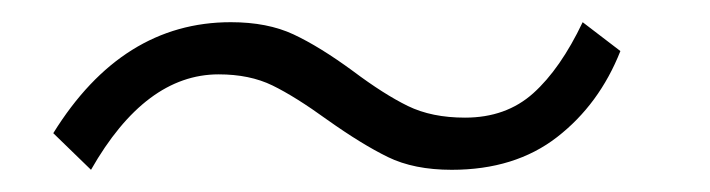

<svg xmlns="http://www.w3.org/2000/svg" viewBox="-20 -371 640 173"><path d="M28 -251Q90 -351 188 -351Q221 -351 244.5 -340Q268 -329 298 -307Q326 -286 347.5 -275.5Q369 -265 399 -265Q436 -265 460.5 -287Q485 -309 505 -351L539 -325Q520 -277 482 -247.5Q444 -218 387 -218Q353 -218 329.5 -229.5Q306 -241 275 -263Q246 -284 225.5 -294Q205 -304 177 -304Q111 -304 62 -218Z"/></svg>

Font: Krub Light
Style: Italic
Weight: 300
Italic angle: -8°
Designer: Ekaluck Peanpanawate
Foundry: Cadson Demak Co.,Ltd.
Version: Version 1.000; ttfautohint (v1.6)